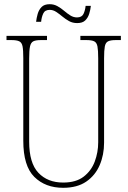

<svg xmlns="http://www.w3.org/2000/svg" viewBox="-20 -885 608 915"><path d="M281 10Q196 10 143.5 -42Q91 -94 91 -214V-608Q91 -646 87.5 -664Q84 -682 72 -688Q60 -694 35 -694H11V-714H204V-694H175Q150 -694 138.5 -688Q127 -682 123 -663.5Q119 -645 119 -606V-210Q119 -108 163 -61.5Q207 -15 281 -15Q342 -15 378.5 -43Q415 -71 431.5 -115Q448 -159 448 -207V-607Q448 -645 444.5 -663.5Q441 -682 429 -688Q417 -694 392 -694H363V-714H556V-694H532Q507 -694 495 -688Q483 -682 479.5 -663.5Q476 -645 476 -607V-205Q476 -147 455 -98Q434 -49 391 -19.5Q348 10 281 10ZM348 -775Q326 -775 309 -784.5Q292 -794 277 -806.5Q262 -819 247.5 -828.5Q233 -838 217 -838Q194 -838 186 -820.5Q178 -803 176 -781H152Q154 -799 159.5 -818.5Q165 -838 178 -851.5Q191 -865 217 -865Q237 -865 254 -855.5Q271 -846 285.5 -833.5Q300 -821 315 -811.5Q330 -802 347 -802Q370 -802 378 -819Q386 -836 388 -857H413Q411 -838 405 -819Q399 -800 386 -787.5Q373 -775 348 -775Z"/></svg>

Font: Noto Serif Condensed Thin
Style: Regular
Weight: 100
Width: 3
Designer: Monotype Design Team
Foundry: Monotype Imaging Inc.
Version: Version 2.013; ttfautohint (v1.8.4.7-5d5b)